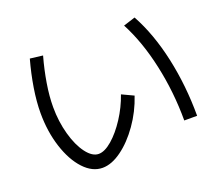

<svg xmlns="http://www.w3.org/2000/svg" viewBox="-117 -863 1171 1027"><g transform="rotate(-20 469.0 -349.5)"><path d="M197.3 -53.2C229.8 -18.4 265.3 -1 303.7 -1C338.2 -1 374.5 -14.8 412.6 -42.5C450.7 -70.1 486.2 -107.3 519 -153.8C551.9 -200.4 577.5 -251 595.7 -305.7L529.3 -336.9C514.3 -293.3 493.8 -251.5 467.8 -211.4C441.7 -171.4 414.6 -139.2 386.2 -114.7C357.9 -90.3 332.4 -78.1 309.6 -78.1C285.5 -78.1 262.2 -92.9 239.7 -122.6C217.3 -152.2 199.2 -191.6 185.5 -240.7C171.9 -289.9 165 -341.8 165 -396.5C165 -437.5 168.9 -481.9 176.8 -529.8C184.6 -577.6 195.3 -626 209 -674.8L136.7 -683.6C122.4 -632.2 111.2 -581.1 103 -530.3C94.9 -479.5 90.8 -432.6 90.8 -389.6C90.8 -319.3 100.4 -254.4 119.6 -194.8C138.8 -135.3 164.7 -88.1 197.3 -53.2ZM766.1 -405.8C788.6 -302.6 799.8 -197.3 799.8 -89.8H873C873 -204.4 861.5 -314.6 838.4 -420.4C815.3 -526.2 781.9 -618.8 738.3 -698.2L670.9 -676.8C711.9 -599.3 743.7 -509 766.1 -405.8Z"/></g></svg>

Font: Pretendard Variable
Style: Regular
Weight: 400
Designer: Base glyphs from Inter by Rasmus Andersson; Hangeul glyphs from Noto Sans CJK(Source Han Sans) by Jang Soo-young and Kan
Foundry: Kil Hyung-jin
Version: Version 1.309;Glyphs 3.2 (3225)